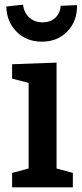

<svg xmlns="http://www.w3.org/2000/svg" viewBox="-20 -805 351 825"><path d="M293 -62V0H32V-62L103 -81V-449L32 -467V-529L223 -536V-81ZM160 -626Q94 -626 51.5 -668.5Q9 -711 7 -777L79 -785Q83 -750 106 -729.5Q129 -709 163 -709Q196 -709 217 -728Q238 -747 241 -780L311 -783Q312 -714 269.5 -670Q227 -626 160 -626Z"/></svg>

Font: Bitter SemiBold
Style: Regular
Weight: 600
Designer: Sol Matas, and Bitter project Authors
Foundry: Sol Matas
Version: Version 2.001